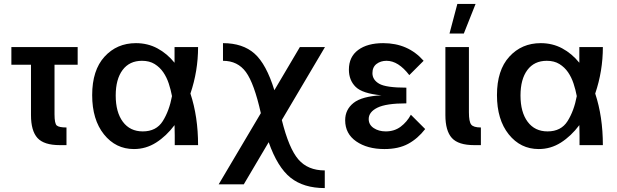

<svg xmlns="http://www.w3.org/2000/svg" viewBox="-20 -740 3148 979"><path d="M38 -500H376V-410H258V-157Q258 -110 269.5 -100Q281 -90 319 -90V0H285Q204 0 171 -36.5Q138 -73 138 -153V-410H38Z M871 0Q871 -24 871 -49.5Q871 -75 870 -102Q828 -46 776 -13Q724 20 663 20Q570 20 510 -55Q450 -130 450 -255Q450 -382 513 -451Q576 -520 673 -520Q733 -520 782.5 -493.5Q832 -467 870 -420V-500H990Q990 -378 951 -263Q990 -145 990 0ZM708 -70Q777 -70 810 -122.5Q843 -175 857 -250Q851 -282 840.5 -314Q830 -346 812.5 -371.5Q795 -397 768.5 -413.5Q742 -430 704 -430Q640 -430 605 -383Q570 -336 570 -253Q570 -168 606.5 -119Q643 -70 708 -70Z M1310 -163Q1276 -315 1234 -372.5Q1192 -430 1117 -430V-520Q1218 -520 1278 -466.5Q1338 -413 1379 -280L1509 -500H1637L1417 -128Q1453 17 1501.5 73Q1550 129 1636 129V219Q1528 219 1461.5 166Q1395 113 1350 -15L1223 200H1095Z M2148 -82Q2110 -33 2061 -6.5Q2012 20 1940 20Q1853 20 1796.5 -19Q1740 -58 1740 -127Q1740 -181 1782.5 -215Q1825 -249 1925 -254Q1828 -263 1793.5 -297Q1759 -331 1759 -385Q1759 -450 1806 -485Q1853 -520 1934 -520Q2061 -520 2140 -430L2067 -357Q2011 -430 1951 -430Q1921 -430 1900 -414Q1879 -398 1879 -367Q1879 -333 1913.5 -313Q1948 -293 2052 -293V-213Q1949 -213 1904.5 -191Q1860 -169 1860 -133Q1860 -104 1885.5 -87Q1911 -70 1947 -70Q1991 -70 2023 -94Q2055 -118 2075 -155Z M2432 0H2398Q2317 0 2284 -36.5Q2251 -73 2251 -153V-500H2371V-167Q2371 -120 2382.5 -105Q2394 -90 2432 -90ZM2312 -720H2405L2345 -569H2272Z M2935 0Q2935 -24 2935 -49.5Q2935 -75 2934 -102Q2892 -46 2840 -13Q2788 20 2727 20Q2634 20 2574 -55Q2514 -130 2514 -255Q2514 -382 2577 -451Q2640 -520 2737 -520Q2797 -520 2846.5 -493.5Q2896 -467 2934 -420V-500H3054Q3054 -378 3015 -263Q3054 -145 3054 0ZM2772 -70Q2841 -70 2874 -122.5Q2907 -175 2921 -250Q2915 -282 2904.5 -314Q2894 -346 2876.5 -371.5Q2859 -397 2832.5 -413.5Q2806 -430 2768 -430Q2704 -430 2669 -383Q2634 -336 2634 -253Q2634 -168 2670.5 -119Q2707 -70 2772 -70Z"/></svg>

Font: Moderustic Med
Style: Regular
Weight: 500
Designer: Tural Alisoy
Foundry: TAFT Foundry
Version: Version 2.110